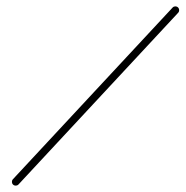

<svg xmlns="http://www.w3.org/2000/svg" viewBox="-20 -573 585 605"><path d="M540.8 -549.7C535.9 -554.3 528.3 -554 523.8 -549.1C356.1 -368.8 188.4 -188.5 20.7 -8.2C16.2 -3.3 16.5 4.3 21.3 8.8C26.2 13.3 33.8 13 38.3 8.2C38.3 8.2 38.3 8.2 38.3 8.2C206 -172.1 373.7 -352.5 541.4 -532.8C545.9 -537.6 545.6 -545.2 540.8 -549.7Z"/></svg>

Font: FRB American Cursive Guidelines Arrows Light
Style: Italic
Weight: 300
Italic angle: -25°
Version: Version 2.0;Modular Font Editor K font №1